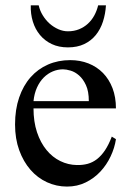

<svg xmlns="http://www.w3.org/2000/svg" viewBox="-20 -687 484 722"><path d="M416 -163.6Q411.1 -130.9 396 -98.9Q380.9 -66.9 357.4 -41.7Q334 -16.6 302.2 -1Q270.5 14.6 231.9 14.6Q192.4 14.6 156.7 -1.7Q121.1 -18.1 94.5 -48.6Q67.9 -79.1 52.2 -122.3Q36.6 -165.5 36.6 -218.8Q36.6 -275.4 52 -320.3Q67.4 -365.2 95 -396.5Q122.6 -427.7 160.6 -444.3Q198.7 -460.9 244.1 -460.9Q281.2 -460.9 312.7 -448.5Q344.2 -436 367.2 -412.6Q390.1 -389.2 403.1 -355.5Q416 -321.8 416 -279.3H106Q106 -229.5 119.1 -189.9Q132.3 -150.4 154.8 -123Q177.2 -95.7 206.8 -81.3Q236.3 -66.9 269 -66.4Q291 -65.9 309.8 -71Q328.6 -76.2 344.7 -88.6Q360.8 -101.1 374.8 -121.8Q388.7 -142.6 400.4 -173.3ZM314 -306.6Q314 -343.8 303.2 -366.9Q292.5 -390.1 277.3 -403.3Q262.2 -416.5 245.6 -421.4Q229 -426.3 216.8 -426.3Q197.3 -426.3 178.5 -418.5Q159.7 -410.6 144.5 -395.5Q129.4 -380.4 119.1 -357.9Q108.9 -335.4 106 -306.6ZM378.4 -667Q376.5 -634.8 367.2 -606Q357.9 -577.1 340.3 -555.4Q322.8 -533.7 296.6 -521.2Q270.5 -508.8 235.4 -508.8Q201.2 -508.8 174.8 -521.2Q148.4 -533.7 130.4 -555.4Q112.3 -577.1 103.5 -606Q94.7 -634.8 95.7 -667H125.5Q129.9 -647 140.9 -629.2Q151.9 -611.3 166.7 -598.1Q181.6 -585 199.5 -577.1Q217.3 -569.3 235.4 -569.3Q258.3 -569.3 277.1 -576.9Q295.9 -584.5 310.3 -597.7Q324.7 -610.8 334.5 -628.7Q344.2 -646.5 349.1 -667Z"/></svg>

Font: Doulos SIL
Style: Regular
Weight: 400
Designer: Walt Agee, Victor Gaultney, Peter Martin, Debbi Hosken
Foundry: SIL International
Version: Version 4.110; 2011; Maintenance release